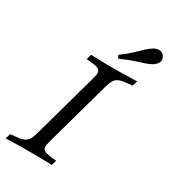

<svg xmlns="http://www.w3.org/2000/svg" viewBox="-196 -857 849 953"><g transform="rotate(30 229.0 -380.5)"><path d="M123.4 -2.4Q99.2 -2.4 74.2 -2Q49.2 -1.6 27.4 -1.2Q5.6 -0.8 -9.7 0L-0.8 -29L30.6 -32.3Q58.1 -34.7 73.4 -41.1Q88.7 -47.6 97.2 -60.5Q105.6 -73.4 112.9 -98.4L216.9 -472.6Q224.2 -496.8 223.4 -510.1Q222.6 -523.4 210.9 -529.8Q199.2 -536.3 172.6 -538.7L141.9 -541.9L150 -571Q163.7 -571 185.1 -570.2Q206.5 -569.4 231.5 -569Q256.5 -568.5 281.5 -568.5H282.3H281.5Q306.5 -568.5 331 -569Q355.6 -569.4 377.4 -570.2Q399.2 -571 414.5 -571L405.6 -541.9L374.2 -538.7Q346.8 -536.3 331.5 -529.8Q316.1 -523.4 307.7 -510.5Q299.2 -497.6 291.9 -472.6L187.9 -98.4Q180.6 -74.2 181.5 -60.9Q182.3 -47.6 194 -41.5Q205.6 -35.5 232.3 -32.3L262.9 -29L254.8 0Q241.1 -0.8 220.2 -1.2Q199.2 -1.6 174.2 -2Q149.2 -2.4 123.4 -2.4ZM276.6 -621.8 266.9 -637.9Q305.6 -666.9 329 -689.1Q352.4 -711.3 368.1 -726.6Q383.9 -741.9 399.2 -750.8Q418.5 -762.9 435.9 -760.9Q453.2 -758.9 462.1 -742.7Q471.8 -728.2 465.7 -712.5Q459.7 -696.8 440.3 -684.7Q425.8 -675.8 404.8 -669Q383.9 -662.1 352.8 -652Q321.8 -641.9 276.6 -621.8Z"/></g></svg>

Font: Playfair 5pt SemiExpanded Light Light
Style: Italic
Weight: 300
Italic angle: -15.6°
Version: Version 2.203